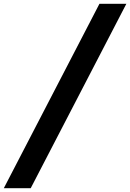

<svg xmlns="http://www.w3.org/2000/svg" viewBox="-53 -843 682 1006"><path d="M-33 143H108L609 -823H468Z"/></svg>

Font: Iosevka Sparkle XBdObl
Style: Regular
Weight: 800
Italic angle: -9°
Designer: Belleve Invis
Foundry: Belleve Invis
Version: Version 4.5.0; ttfautohint (v1.8.3)